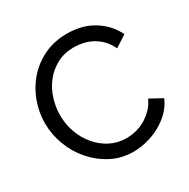

<svg xmlns="http://www.w3.org/2000/svg" viewBox="-162 -863 1004 1019"><g transform="rotate(-30 340.5 -354.0)"><path d="M39 -360Q39 -424 61.5 -487.5Q84 -551 127.5 -601.5Q171 -652 234 -683Q297 -714 377 -714Q472 -714 540 -671Q608 -628 641 -559L570 -513Q554 -547 531.5 -570Q509 -593 482.5 -607Q456 -621 428 -627Q400 -633 373 -633Q314 -633 268.5 -608.5Q223 -584 192 -544.5Q161 -505 145.5 -455.5Q130 -406 130 -356Q130 -300 148.5 -249.5Q167 -199 200 -160Q233 -121 278 -98Q323 -75 376 -75Q404 -75 433.5 -82Q463 -89 490 -104.5Q517 -120 540.5 -143.5Q564 -167 579 -200L654 -159Q637 -119 606.5 -88.5Q576 -58 537.5 -37Q499 -16 456 -5Q413 6 372 6Q299 6 238 -26Q177 -58 132.5 -109.5Q88 -161 63.5 -226.5Q39 -292 39 -360Z"/></g></svg>

Font: Raleway Medium Alt1
Style: Regular
Weight: 500
Designer: Matt McInerney, Pablo Impallari, Rodrigo Fuenzalida
Foundry: Matt McInerney, Pablo Impallari, Rodrigo Fuenzalida
Version: Version 3.000g; ttfautohint (v1.5) -l 8 -r 28 -G 28 -x 14 -D